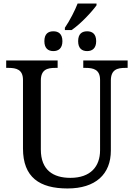

<svg xmlns="http://www.w3.org/2000/svg" viewBox="-20 -1056 757 1086"><path d="M347 -886H385C438 -922 501 -991 526 -1026V-1036H419C405 -999 375 -940 347 -899ZM282 -767C310 -767 333 -782 333 -823C333 -865 310 -879 282 -879C253 -879 231 -865 231 -823C231 -782 253 -767 282 -767ZM473 -767C501 -767 524 -782 524 -823C524 -865 501 -879 473 -879C444 -879 422 -865 422 -823C422 -782 444 -767 473 -767ZM362 10C521 10 607 -71 607 -204V-600C607 -663 644 -672 689 -672H702V-714H451V-672H464C508 -672 546 -663 546 -604V-206C546 -115 493 -50 378 -50C281 -50 211 -94 211 -210V-600C211 -663 248 -672 293 -672H306V-714H15V-672H28C72 -672 110 -663 110 -604V-216C110 -53 204 10 362 10Z"/></svg>

Font: Noto Serif Thai
Style: Regular
Weight: 400
Designer: Monotype Design Team
Foundry: Monotype Imaging Inc.
Version: Version 1.901